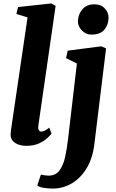

<svg xmlns="http://www.w3.org/2000/svg" viewBox="-20 -837 675 1115"><path d="M203 -110Q197.5 -73 221 -73Q228.5 -73 237.5 -77Q246.5 -81 266 -95.5L279 -61Q273.5 -53.5 256.2 -36.5Q239 -19.5 208 -4.8Q177 10 130.5 10Q111 10 90.2 3.5Q69.5 -3 55.5 -17.5Q41.5 -32 41.5 -56Q41.5 -64.5 43.2 -76.2Q45 -88 45.5 -93.5L140 -736L75 -756L85 -796L278 -817L303 -803ZM528 0Q518 82 483.2 139.8Q448.5 197.5 397.2 227.8Q346 258 287 258Q258 258 232.2 253.5Q206.5 249 196.5 240L217.5 177Q224.5 179 238.2 181Q252 183 261.5 183Q303 183 325.2 153.2Q347.5 123.5 358.2 74.5Q369 25.5 375.5 -32L426.5 -468L363.5 -499.5L373.5 -543L568 -568L596 -556ZM510.5 -636Q478.5 -636 454.5 -661.2Q430.5 -686.5 432.5 -717Q435 -756.5 459.5 -784.2Q484 -812 528.5 -812Q567 -812 589 -787.5Q611 -763 610.5 -734Q610 -693.5 586.2 -664.8Q562.5 -636 510.5 -636Z"/></svg>

Font: Merriweather Black
Style: Italic
Weight: 900
Italic angle: -7.8°
Designer: Eben Sorkin
Foundry: Eben Sorkin
Version: Version 2.200;gftools[0.9.31]